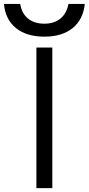

<svg xmlns="http://www.w3.org/2000/svg" viewBox="-86 -977 460 997"><path d="M103 0V-730H185.7V0ZM144.3 -786.7Q52.3 -786.7 -2.8 -831Q-58 -875.3 -65.7 -956.7H19.1Q26.7 -907.4 59.4 -880.7Q92 -854 144.3 -854Q195.3 -854 227.8 -880.7Q260.3 -907.4 269.6 -956.7H354.4Q345.7 -875.3 290.9 -831Q236 -786.7 144.3 -786.7Z"/></svg>

Font: M PLUS 2 Thin
Style: Regular
Weight: 100
Designer: Coji Morishita
Foundry: UNDERFOREST DESIGN
Version: Version 1.001